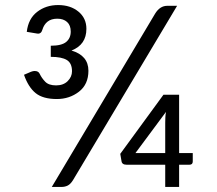

<svg xmlns="http://www.w3.org/2000/svg" viewBox="-20 -740 858 760"><path d="M205 -348Q150 -348 121 -371.5Q92 -395 75 -444L103 -456Q111 -459 117 -459Q132 -459 137 -448Q145 -431 159 -416.5Q173 -402 202 -402Q231 -402 248 -419Q265 -436 265 -458Q265 -490 244.5 -502.5Q224 -515 181 -515V-559Q224 -559 242 -574Q260 -589 260 -615Q260 -640 245.5 -653Q231 -666 207 -666Q183 -666 168.5 -654.5Q154 -643 148 -623Q143 -605 128 -607L86 -614Q92 -666 127 -693Q162 -720 210 -720Q259 -720 290.5 -694Q322 -668 322 -626Q322 -563 263 -540Q330 -520 330 -460Q330 -406 292.5 -377Q255 -348 205 -348ZM185 0 594 -686Q613 -717 642 -717H681L269 -27Q259 -11 248 -5.5Q237 0 223 0ZM634 0V-88H481Q463 -88 461 -102L456 -131L627 -365H689V-134H743V-101Q743 -88 730 -88H689V0ZM516 -134H634V-254Q634 -264 634.5 -275Q635 -286 637 -297Z"/></svg>

Font: Aleo
Style: Regular
Weight: 400
Designer: Alessio Laiso
Foundry: Alessio Laiso
Version: Version 2.001; ttfautohint (v1.8.4.7-5d5b);gftools[0.9.29]